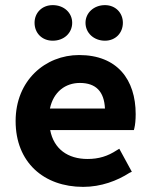

<svg xmlns="http://www.w3.org/2000/svg" viewBox="-20 -718 587 750"><path d="M486 -43 495 -47 446 -137 436 -131C401 -108 366 -97 322 -97C245 -97 190 -136 176 -210H503L505 -218C508 -230 510 -250 510 -272C510 -407 438 -503 289 -503C157 -503 41 -404 41 -245C41 -84 151 12 305 12C375 12 438 -12 486 -43ZM390 -294H175C189 -360 236 -394 292 -394C355 -394 387 -360 390 -294ZM186 -698C144 -698 115 -668 115 -629C115 -589 144 -559 186 -559C230 -559 262 -589 262 -629C262 -668 230 -698 186 -698ZM390 -698C347 -698 314 -668 314 -629C314 -589 347 -559 390 -559C431 -559 460 -589 460 -629C460 -668 431 -698 390 -698Z"/></svg>

Font: Falling Sky
Style: SeBd
Weight: 600
Designer: Paul D. Hunt
Foundry: Adobe Systems Incorporated
Version: Version 1.02